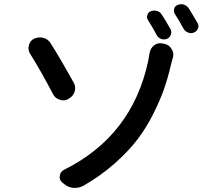

<svg xmlns="http://www.w3.org/2000/svg" viewBox="-20 -870 1040 932"><path d="M383.8 32.2Q365.2 42 344.7 42Q339.8 42 335 42Q309.6 39.1 289.1 21.5L282.2 15.6Q269.5 4.9 269.5 -10.7Q269.5 -13.7 270.5 -17.6Q273.4 -37.1 291 -45.9Q621.1 -210 699.2 -573.2Q703.1 -593.8 706.1 -612.3Q710 -635.7 727.5 -649.4Q741.2 -660.2 757.8 -660.2Q762.7 -660.2 767.6 -659.2L778.3 -657.2Q800.8 -652.3 812.5 -632.8Q821.3 -619.1 821.3 -605.5Q821.3 -597.7 819.3 -590.8Q816.4 -581.1 810.5 -558.6Q795.9 -495.1 777.3 -440.9Q758.8 -386.7 724.6 -318.4Q690.4 -250 647 -192.9Q603.5 -135.7 535.6 -75.7Q467.8 -15.6 383.8 32.2ZM126 -609.4Q118.2 -622.1 118.2 -636.7Q118.2 -642.6 120.1 -649.4Q125 -671.9 144.5 -681.6Q159.2 -688.5 173.8 -688.5Q181.6 -688.5 189.5 -686.5Q212.9 -680.7 225.6 -660.2Q274.4 -583 336.9 -470.7Q344.7 -457 344.7 -442.4Q344.7 -434.6 342.8 -426.8Q335.9 -403.3 314.5 -391.6L313.5 -390.6Q299.8 -382.8 287.1 -382.8Q278.3 -382.8 270.5 -385.7Q248 -392.6 237.3 -413.1Q179.7 -523.4 126 -609.4ZM698.2 -772.5Q693.4 -780.3 693.4 -788.1Q693.4 -792 695.3 -796.9Q699.2 -810.5 711.9 -815.4Q726.6 -821.3 741.7 -816.9Q756.8 -812.5 764.6 -799.8Q786.1 -767.6 807.6 -728.5Q814.5 -715.8 809.6 -701.7Q804.7 -687.5 791 -681.6Q783.2 -678.7 776.4 -678.7Q769.5 -678.7 762.7 -680.7Q748 -686.5 740.2 -700.2Q721.7 -736.3 698.2 -772.5ZM829.1 -801.8Q824.2 -809.6 824.2 -818.4Q824.2 -822.3 825.2 -827.1Q829.1 -840.8 841.8 -845.7Q850.6 -849.6 859.4 -849.6Q865.2 -849.6 872.1 -847.7Q887.7 -842.8 896.5 -829.1Q918 -794.9 938.5 -758.8Q943.4 -751 943.4 -743.2Q943.4 -738.3 941.4 -732.4Q936.5 -718.8 922.9 -712.9Q915 -709 907.2 -709Q900.4 -709 893.6 -711.9Q878.9 -716.8 871.1 -730.5Q847.7 -773.4 829.1 -801.8Z"/></svg>

Font: Gen Jyuu Gothic Medium
Style: Regular
Weight: 500
Designer: [Source Han Sans]
Ryoko NISHIZUKA  (kana & ideographs); Paul D. Hunt (Latin, Greek & Cyrillic); Wenlong ZHANG  (bopomofo
Version: Version 1.002.20150607